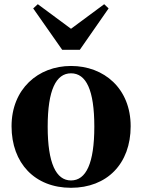

<svg xmlns="http://www.w3.org/2000/svg" viewBox="-20 -877 677 914"><path d="M318 17C489 17 602 -97 602 -276C602 -455 476 -563 318 -563C161 -563 35 -453 35 -276C35 -100 146 17 318 17ZM318 -18C247 -18 207 -100 207 -274C207 -449 247 -528 318 -528C390 -528 429 -449 429 -274C429 -100 390 -18 318 -18ZM160 -857 138 -837 276 -640H360L497 -837L476 -857L318 -740Z"/></svg>

Font: GenKiMin2 TW H
Style: Regular
Weight: 900
Version: Version 2.100;PS 2.1;hotconv 16.6.51;makeotf.lib2.5.65220 DE